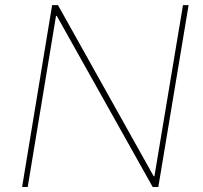

<svg xmlns="http://www.w3.org/2000/svg" viewBox="-20 -748 812 768"><path d="M734.4 -727.5 613.3 0H590.8L207 -684.6H204.1L90.8 0H68.4L188.5 -727.5H211.9L594.7 -43H597.7L711.9 -727.5Z"/></svg>

Font: Inter Tight Thin
Style: Italic
Weight: 250
Italic angle: -9.39999°
Designer: Rasmus Andersson
Foundry: rsms
Version: Version 3.004